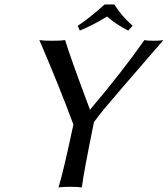

<svg xmlns="http://www.w3.org/2000/svg" viewBox="-20 -825 742 848"><path d="M484.9 -805.2Q515.6 -755.9 565.9 -710.9L545.9 -689.9Q489.7 -719.2 452.6 -752Q394 -715.3 332.5 -689.9L323.2 -710.9Q374 -744.1 441.9 -805.2ZM395 -285.6Q350.1 -65.9 341.3 2.9Q325.2 0 290 0Q254.9 0 238.3 2.9Q258.8 -61.5 304.2 -274.9Q243.2 -439.5 163.1 -626.5Q157.2 -640.1 153.8 -647.9Q170.9 -645 210 -645Q250 -645 267.6 -647.9Q288.1 -579.1 368.2 -365.2Q373 -351.6 377.4 -340.3Q523.4 -512.7 617.7 -647.9Q629.9 -645 659.2 -645Q688.5 -645 701.7 -647.9Q466.8 -377 442.9 -347.2Q414.6 -313 395 -285.6Z"/></svg>

Font: Linux Biolinum Capitals O
Style: Italic Samll Caps
Weight: 400
Italic angle: -12°
Designer: Philipp H. Poll
Foundry: Philipp H. Poll
Version: Version 0.6.2